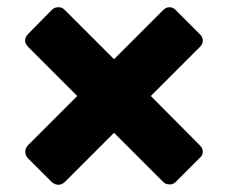

<svg xmlns="http://www.w3.org/2000/svg" viewBox="-20 -565 631 532"><path d="M57 -127Q50 -135 50 -144.5Q50 -154 57 -162L194 -299L57 -436Q42 -453 57 -470L124 -538Q131 -545 142 -545Q152 -545 159 -538L296 -401L432 -537Q440 -545 450 -545Q459 -545 467 -537L534 -470Q542 -462 542 -452.5Q542 -443 534 -435L398 -299L534 -162Q542 -154 542 -144.5Q542 -135 534 -128L467 -61Q460 -54 450 -54Q439 -54 432 -61L296 -197L159 -60Q150 -53 142 -53Q133 -53 124 -60Z"/></svg>

Font: Fz Rubik SemBd
Style: Regular
Weight: 600
Designer: Hubert and Fischer
Foundry: Hubert and Fischer
Version: Vit hóa bi FontZin.com